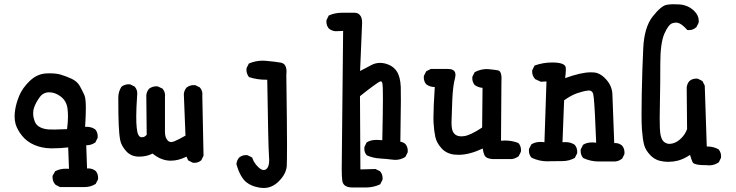

<svg xmlns="http://www.w3.org/2000/svg" viewBox="-20 -766 3540 924"><path d="M308.1 -56.6Q269.5 -52.2 235.4 -52.2Q229 -52.2 223.1 -52.2Q180.7 -53.2 145.5 -68.4Q109.9 -83.5 86.4 -112.3Q63.5 -141.1 55.2 -168.5Q50.3 -185.5 50.3 -205.6Q50.3 -233.9 59.6 -268.1Q64.9 -286.6 72.3 -304.7Q87.4 -341.8 122.6 -376Q158.7 -410.6 202.6 -412.6Q211.4 -413.1 219.2 -413.1Q251 -413.1 272.9 -406.7Q299.8 -398.4 325.2 -386.7Q351.6 -374 363.8 -352.5Q375 -332.5 386.2 -308.1Q393.1 -293 393.1 -244.6Q393.1 -209 389.6 -155.3Q393.1 -155.8 399.7 -155.8Q406.2 -155.8 416.7 -153.3Q427.2 -150.9 438 -143.6Q450.2 -129.9 450.2 -109.9Q450.2 -106.4 449.7 -102.1L439 -80.6L437.5 -79.6Q418.9 -66.9 396 -66.9Q395.5 -66.9 395 -66.9L398.9 44.9Q401.4 44.4 404.3 44.4Q424.8 44.4 440.4 56.6Q452.1 70.3 452.1 89.8Q452.1 92.8 451.7 97.2L440.4 119.1L439.5 119.6Q416.5 134.3 385.7 134.3H269L247.6 123.5Q238.8 114.3 235.8 105Q232.9 95.7 232.9 86.9Q232.9 84.5 232.9 80.6L245.1 58.6L246.6 57.6Q269 45.9 296.9 45.9Q304.2 45.9 312 46.4ZM302.7 -144.5Q307.1 -179.7 307.1 -202.6Q307.1 -225.6 305.2 -241.2Q300.8 -279.3 273.4 -300.5Q246.1 -321.8 216.8 -321.8Q188.5 -321.8 171.4 -298.8Q153.3 -273.9 144.5 -250Q139.6 -236.3 139.6 -220.7Q139.6 -210 141.6 -200.4Q143.6 -190.9 146 -184.6Q152.3 -167 166 -157.7Q185.5 -145 213.9 -143.1Q223.6 -142.6 243.4 -142.6Q263.2 -142.6 302.7 -144.5Z M663.1 -105.5Q676.8 -105.5 686 -117.7L684.1 -308.1Q686 -325.7 697.3 -338.9Q712.9 -350.6 732.4 -350.6Q735.4 -350.6 739.7 -350.1L762.2 -339.4L762.7 -338.4Q774.4 -325.2 774.4 -305.7Q774.4 -302.7 773.9 -299.8V-130.9Q773.9 -103 787.6 -89.4Q794.4 -82.5 803.7 -82.5Q810.1 -82.5 818.8 -85.9Q841.3 -95.2 872.6 -113.3L864.7 -313.5Q864.7 -313.5 864.7 -314Q866.7 -331.5 877.9 -344.7Q887.2 -351.6 896 -354Q904.8 -356.4 910.4 -356.4Q916 -356.4 920.4 -356L941.9 -345.2L942.4 -344.2Q954.1 -331.1 954.1 -311.5Q954.1 -308.6 953.6 -305.7L959.5 -16.6L948.7 5.4L947.8 5.9Q934.6 17.6 915 17.6Q912.1 17.6 907.7 17.1L885.7 5.9L877.4 -12.2Q838.9 7.3 801.8 7.3Q755.9 7.3 714.4 -26.9Q685.1 -12.2 649.4 -12.2Q610.8 -12.2 587.2 -38.6Q563.5 -64.9 558.3 -92.3Q553.2 -119.6 551.3 -165.8Q549.3 -211.9 549.3 -295.9Q549.3 -324.7 564.5 -348.6Q573.7 -355.5 582.5 -357.9Q591.3 -360.4 596.9 -360.4Q602.5 -360.4 606.9 -359.9L628.4 -349.1L628.9 -348.1Q640.6 -335 640.6 -315.4Q640.6 -312.5 640.1 -309.1Q635.7 -243.2 635.7 -207.5Q635.7 -171.9 637.7 -153.8Q641.6 -108.4 658.7 -106Q661.1 -105.5 663.1 -105.5Z M1357.9 -404.8Q1361.3 -161.6 1361.3 -71.8Q1361.3 18.1 1359.9 34.7Q1356 72.8 1320.8 107.4Q1289.1 138.7 1249 138.7Q1231.4 138.7 1211.9 133.3Q1185.5 126.5 1165.5 110.8Q1135.7 86.9 1117.7 23.9Q1119.6 5.4 1130.9 -7.8Q1139.2 -14.6 1147.5 -17.1Q1155.8 -19.5 1161.4 -19.5Q1167 -19.5 1171.4 -19L1193.8 -7.8L1194.3 -5.4Q1202.6 18.1 1221.7 37.1Q1236.8 52.2 1249 52.2Q1262.7 52.2 1270 36.6Q1275.4 25.4 1275.4 2.9Q1275.4 -6.3 1274.4 -18.1Q1271 -58.1 1266.1 -382.3Q1262.7 -382.3 1259.3 -382.3Q1216.8 -382.3 1178.2 -395Q1170.9 -404.8 1168.5 -413.6Q1166 -422.4 1166 -428Q1166 -433.6 1166.5 -438L1177.7 -460.4Q1210.4 -474.1 1244.6 -474.1Q1253.4 -474.1 1262.2 -473.1Q1305.2 -469.2 1332.5 -464.4Q1341.8 -462.4 1348.1 -456.5Q1358.9 -445.3 1358.9 -421.4Q1358.9 -413.6 1357.9 -404.8Z M1624.5 48.3 1631.3 -617.2 1593.8 -615.7Q1575.7 -617.7 1562.5 -628.9Q1550.8 -642.6 1550.8 -662.1Q1550.8 -665 1551.3 -669.4L1562.5 -691.9L1564.5 -692.4Q1592.8 -704.6 1625 -704.6H1687.5Q1702.1 -704.1 1710.4 -695.3Q1722.7 -683.6 1722.7 -656.7Q1722.7 -655.8 1712.9 -424.3L1767.6 -453.1Q1787.1 -463.4 1809.1 -463.4Q1821.8 -463.4 1835 -460Q1870.6 -450.2 1888.7 -423.8Q1906.7 -397.5 1908.7 -347.2Q1909.2 -331.1 1909.2 -278.8Q1909.2 -226.6 1906.7 -84Q1919.4 -82.5 1930.7 -73.2Q1942.4 -59.6 1942.4 -40Q1942.4 -37.1 1941.9 -32.7L1930.7 -10.7L1929.7 -10.3Q1908.2 3.4 1882.3 3.4Q1876 3.4 1869.6 2.4Q1838.4 -1.5 1807.1 -3.4Q1774.9 -5.4 1746.1 -18.1L1745.1 -19Q1733.4 -31.2 1733.4 -49.8Q1733.4 -57.6 1734.4 -60.1L1744.6 -81.1L1746.1 -81.5Q1763.2 -92.8 1793.5 -92.8Q1805.7 -92.8 1819.8 -91.3Q1822.8 -230.5 1822.8 -291.7Q1822.8 -353 1820.8 -362.3Q1819.3 -370.1 1816.4 -373Q1814.9 -374.5 1812.7 -374.5Q1810.5 -374.5 1808.1 -373.5Q1801.3 -370.6 1776.4 -352.5Q1751.5 -334.5 1712.4 -303.2L1714.4 49.3L1787.1 47.4L1809.1 58.1L1809.6 59.1Q1821.3 72.3 1821.3 91.8Q1821.3 94.7 1820.8 99.1L1809.6 121.1Q1777.3 136.2 1741.7 136.2H1673.8Q1648.4 135.7 1636.7 124Q1629.4 116.2 1627.4 105Q1624.5 83.5 1624.5 48.3Z M2187.5 -21Q2177.2 -21 2166.5 -22Q2128.4 -26.4 2104.7 -52.5Q2081.1 -78.6 2075 -106.9Q2068.8 -135.3 2066.4 -176.3Q2065.9 -185.5 2065.9 -199.2Q2065.9 -246.1 2072.3 -347.2Q2072.3 -347.2 2071.8 -347.2Q2048.8 -347.2 2031.2 -360.4Q2019.5 -374 2019.5 -393.6Q2019.5 -396.5 2020 -400.9L2031.2 -422.9L2053.2 -434.1H2134.8Q2135.7 -434.1 2136.7 -434.1Q2155.8 -434.1 2165 -425.3Q2171.9 -418 2171.9 -405.8Q2171.9 -398.9 2169.9 -390.6Q2159.7 -353.5 2156.7 -286.6Q2152.8 -195.8 2152.8 -175.3Q2152.8 -154.8 2156.2 -142.1Q2165 -109.9 2200.2 -109.9Q2206.5 -109.9 2213.4 -110.8Q2244.6 -115.2 2300.3 -152.3L2302.2 -343.3Q2282.2 -344.7 2265.1 -356.4Q2252.9 -370.1 2252.9 -389.6Q2252.9 -392.6 2253.4 -397L2264.6 -418.9Q2293.5 -433.6 2321.3 -433.6Q2326.2 -433.6 2331.5 -433.1Q2363.3 -430.2 2377.4 -427.2Q2388.7 -424.8 2392.1 -406.2Q2393.6 -397.5 2393.6 -387.9Q2393.6 -378.4 2393.1 -370.1L2391.1 -88.9Q2400.9 -89.8 2410.6 -89.8Q2444.3 -89.8 2475.1 -77.6L2475.6 -76.7Q2487.3 -63.5 2487.3 -43.5Q2487.3 -40 2486.8 -35.6L2476.1 -14.2Q2460 -2.4 2442.9 -0.5H2442.4H2350.6H2350.1Q2319.8 -2.4 2311.5 -19Q2305.7 -31.2 2303.2 -51.3Q2238.8 -21 2187.5 -21Z M2699.7 -390.1Q2776.9 -418 2823.7 -418Q2832 -418 2840.3 -417.2Q2848.6 -416.5 2857.4 -413.1Q2878.9 -404.8 2898.4 -382.3Q2926.3 -350.6 2927.2 -310.5Q2928.2 -273.4 2936 -77.1Q2938 -77.6 2940.4 -77.6Q2959.5 -77.6 2973.6 -65.4Q2985.4 -51.8 2985.4 -31.7Q2985.4 -28.3 2984.9 -23.9L2974.1 -2.4Q2966.8 2.9 2962.2 4.9Q2957.5 6.8 2955.3 7.8Q2953.1 8.8 2950.7 9.3Q2944.3 10.7 2940.4 11.2H2862.3Q2822.3 11.2 2786.6 -5.4L2786.1 -6.3Q2774.4 -19.5 2774.4 -39.6Q2774.4 -43 2774.9 -47.4L2786.1 -69.3L2787.1 -69.8Q2803.7 -80.6 2830.6 -80.6Q2839.4 -80.6 2849.1 -79.1Q2842.8 -247.1 2837.4 -296.4Q2835.4 -311.5 2834.5 -314.9Q2829.1 -330.6 2814 -330.6Q2812 -330.6 2809.6 -330.1Q2787.1 -327.6 2757.3 -317.4Q2728 -307.1 2694.8 -283.2L2687 -81.5Q2693.8 -82 2699 -82Q2704.1 -82 2711.2 -81.5Q2718.3 -81.1 2727.5 -78.1Q2736.8 -75.2 2745.6 -69.3Q2757.8 -55.7 2757.8 -35.6Q2757.8 -32.2 2757.3 -27.8L2746.1 -5.9Q2718.3 9.3 2686.3 9.3Q2654.3 9.3 2634.3 9.8Q2614.3 10.3 2612.3 10.3Q2575.2 10.3 2537.6 -7.3L2537.1 -8.3Q2525.4 -21.5 2525.4 -41.5Q2525.4 -44.9 2525.9 -49.3L2537.1 -71.3L2538.1 -71.8Q2556.6 -83 2581.1 -83Q2590.3 -83 2600.1 -81.5L2609.9 -374L2583 -372.6L2555.2 -385.3L2554.7 -386.2Q2541 -401.4 2541 -421.4Q2541 -424.3 2541.5 -428.2L2552.7 -450.7Q2593.8 -465.3 2636.7 -465.3Q2699.7 -465.3 2702.6 -440.9Q2703.1 -436.5 2703.1 -430.2Q2703.1 -414.6 2699.7 -390.1Z M3383.8 -61Q3413.6 -61 3438 -47.4Q3450.2 -33.2 3450.2 -13.7Q3450.2 -10.7 3449.7 -6.3L3439 15.6L3437.5 16.1Q3417.5 29.8 3392.1 29.8Q3386.2 29.8 3379.4 28.8Q3376 28.8 3372.6 28.8Q3326.7 28.8 3315.4 17.6Q3313.5 15.6 3312.5 13.2Q3307.1 1.5 3300.8 -20.5Q3270 0 3241.2 7.3Q3219.7 12.7 3196.8 12.7Q3185.1 12.7 3173.3 11.2Q3136.2 7.3 3111.6 -17.3Q3086.9 -42 3079.8 -68.8Q3072.8 -95.7 3069.3 -142.6Q3067.4 -169.9 3067.4 -215.8Q3067.4 -261.7 3068.4 -313Q3070.8 -436.5 3075.7 -535.2Q3080.6 -634.8 3120.6 -686Q3161.1 -737.3 3187.5 -742.7Q3203.1 -745.6 3220 -745.6Q3236.8 -745.6 3251 -744.6Q3292.5 -741.2 3321.3 -712.9Q3342.8 -691.4 3342.8 -665.5Q3342.8 -657.7 3341.8 -655.8L3331.5 -635.3L3330.6 -634.8Q3315.4 -621.1 3295.4 -621.1Q3292.5 -621.1 3287.6 -621.6Q3267.1 -645 3251 -652.8Q3242.7 -657.2 3233.9 -657.2Q3225.1 -657.2 3216.3 -654.3Q3197.3 -648.9 3177.5 -604.2Q3157.7 -559.6 3157.7 -459Q3157.7 -358.4 3156.2 -294.9Q3154.8 -231.4 3154.8 -199.2Q3154.8 -167 3155.5 -151.1Q3156.2 -135.3 3157.2 -127.7Q3158.2 -120.1 3159.7 -113.5Q3161.1 -106.9 3163.1 -102.1Q3170.9 -81.1 3189.5 -75.7Q3194.8 -73.7 3200.2 -73.7Q3231.4 -73.7 3259.3 -101.6Q3277.3 -119.6 3286.6 -144.5L3284.7 -345.2Q3286.6 -362.8 3297.9 -376Q3311.5 -387.7 3331.1 -387.7Q3334 -387.7 3338.4 -387.2L3360.4 -376L3371.6 -354L3381.3 -61Q3382.3 -61 3383.8 -61Z"/></svg>

Font: Bakudai
Style: Medium
Weight: 500
Version: Version 1.48